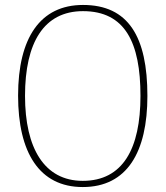

<svg xmlns="http://www.w3.org/2000/svg" viewBox="-20 -745 669 775"><path d="M314 10C493 10 575 -131 575 -358C575 -597 498 -725 315 -725C143 -725 53 -593 53 -359C53 -129 139 10 314 10ZM314 -15C159 -15 81 -147 81 -358C81 -573 157 -700 315 -700C485 -700 547 -573 547 -358C547 -145 476 -15 314 -15Z"/></svg>

Font: Noto Serif Tamil SemiCondensed Thin
Style: Regular
Weight: 100
Width: 4
Designer: Indian Type Foundry, Tom Grace, and the Monotype Design Team
Foundry: Monotype Imaging Inc.
Version: Version 2.004